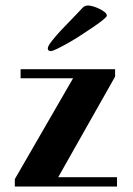

<svg xmlns="http://www.w3.org/2000/svg" viewBox="-20 -678 483 699"><path d="M406 1H34V-26L246 -393H55V-426H399V-399L192 -33H406ZM369 -621Q369 -617 355.5 -606Q342 -595 321.5 -581Q301 -567 276.5 -551Q252 -535 229 -522Q206 -509 188.5 -500.5Q171 -492 165 -492Q154 -492 154 -502Q154 -510 168.5 -528.5Q183 -547 202 -567.5Q221 -588 239.5 -606.5Q258 -625 265 -633Q273 -641 280.5 -649.5Q288 -658 301 -658Q307 -658 318 -655Q329 -652 340.5 -646.5Q352 -641 360.5 -634.5Q369 -628 369 -621Z"/></svg>

Font: Gamine
Style: Bold
Weight: 700
Designer: Tapiwanashe Sebastian Garikayi
Version: Version 1.000